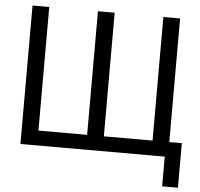

<svg xmlns="http://www.w3.org/2000/svg" viewBox="-58 -789 1047 1005"><g transform="rotate(5 465.0 -286.0)"><path d="M160.2 -727.5V-78.1H416V-727.5H503.9V-78.1H759.8V-727.5H847.7V0H72.3V-727.5ZM830.6 0H794.4V-78.1H913.6V156.2H830.6Z"/></g></svg>

Font: Intratopia Thin
Style: Regular
Weight: 100
Designer: Rasmus Andersson
Foundry: rsms
Version: Version 3.000;Glyphs 3.2.3 (3260)